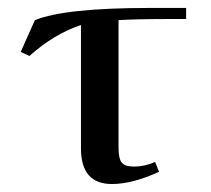

<svg xmlns="http://www.w3.org/2000/svg" viewBox="-20 -459 531 484"><path d="M32.2 -328.1 67.9 -408.2Q143.6 -439 358.9 -439H449.2V-411.1H415Q319.8 -411.1 278.8 -408.2V-86.9Q278.8 -59.1 286.9 -49.1Q294.9 -39.1 317.9 -39.1Q345.2 -39.1 371.1 -50.8L380.9 -25.9Q313.5 4.9 262.2 4.9Q184.1 4.9 184.1 -85V-396Q115.7 -373 54.2 -317.9Z"/></svg>

Font: Dehuti Alt
Style: Bold
Weight: 700
Version: Version 1.2